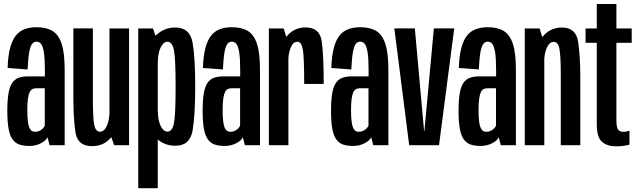

<svg xmlns="http://www.w3.org/2000/svg" viewBox="-20 -744 3271 984"><path d="M130.5 4Q149 4 164.5 -0.2Q180 -4.5 192.2 -11.2Q204.5 -18 212.5 -25.5Q220.5 -33 223.5 -41L234 0H311.5V-385Q311.5 -472 296 -519.2Q280.5 -566.5 248.8 -585.5Q217 -604.5 167 -604.5Q133.5 -604.5 106.8 -594.8Q80 -585 61.5 -562.2Q43 -539.5 32 -498.8Q21 -458 19 -395.5L121.5 -388Q124 -444.5 129.5 -475.5Q135 -506.5 144.2 -518.5Q153.5 -530.5 166.5 -530.5Q182 -530.5 191.2 -517.8Q200.5 -505 205.2 -473.5Q210 -442 210 -385.5V-352.5H121.5Q93.5 -352.5 73.5 -344.5Q53.5 -336.5 41.2 -317.2Q29 -298 23.2 -263.8Q17.5 -229.5 17.5 -175.5Q17.5 -118.5 24.2 -83Q31 -47.5 45.2 -28.5Q59.5 -9.5 80.5 -2.8Q101.5 4 130.5 4ZM159 -68.5Q150.5 -68.5 143.2 -73Q136 -77.5 130.8 -89Q125.5 -100.5 122.8 -122.5Q120 -144.5 120 -180.5Q120 -216 123.2 -238.2Q126.5 -260.5 132 -271.8Q137.5 -283 145.8 -287.2Q154 -291.5 164 -291.5H209.5V-100.5Q207.5 -94 200.2 -86.2Q193 -78.5 182.5 -73.5Q172 -68.5 159 -68.5Z M565 0H641.5V-598H541V-68ZM456 -598.5H356V-239Q356 -136.5 366.8 -65.8Q377.5 5 452 5Q515.5 5 553.2 -44.5Q591 -94 591 -162L541.5 -177Q541.5 -131 528 -100Q514.5 -69 492.5 -69Q470 -69 463 -104Q456 -139 456 -239.5Z M688.5 220.5H788.5V-523.5L764.5 -598H688.5ZM878 3Q954 3 967.2 -76Q980.5 -155 980.5 -300Q980.5 -445.5 967.2 -524.2Q954 -603 878 -603Q824.5 -603 783.2 -566.8Q742 -530.5 742 -469.5L789 -426.5Q789 -471 803.2 -500.5Q817.5 -530 838.5 -530Q862 -530 871 -488.8Q880 -447.5 880 -300Q880 -151.5 871 -110.5Q862 -69.5 838.5 -69.5Q817.5 -69.5 803.2 -99Q789 -128.5 789 -175L742 -130Q742 -69 783.2 -33Q824.5 3 878 3Z M1131.5 4Q1150 4 1165.5 -0.2Q1181 -4.5 1193.2 -11.2Q1205.5 -18 1213.5 -25.5Q1221.5 -33 1224.5 -41L1235 0H1312.5V-385Q1312.5 -472 1297 -519.2Q1281.5 -566.5 1249.8 -585.5Q1218 -604.5 1168 -604.5Q1134.5 -604.5 1107.8 -594.8Q1081 -585 1062.5 -562.2Q1044 -539.5 1033 -498.8Q1022 -458 1020 -395.5L1122.5 -388Q1125 -444.5 1130.5 -475.5Q1136 -506.5 1145.2 -518.5Q1154.5 -530.5 1167.5 -530.5Q1183 -530.5 1192.2 -517.8Q1201.5 -505 1206.2 -473.5Q1211 -442 1211 -385.5V-352.5H1122.5Q1094.5 -352.5 1074.5 -344.5Q1054.5 -336.5 1042.2 -317.2Q1030 -298 1024.2 -263.8Q1018.5 -229.5 1018.5 -175.5Q1018.5 -118.5 1025.2 -83Q1032 -47.5 1046.2 -28.5Q1060.5 -9.5 1081.5 -2.8Q1102.5 4 1131.5 4ZM1160 -68.5Q1151.5 -68.5 1144.2 -73Q1137 -77.5 1131.8 -89Q1126.5 -100.5 1123.8 -122.5Q1121 -144.5 1121 -180.5Q1121 -216 1124.2 -238.2Q1127.5 -260.5 1133 -271.8Q1138.5 -283 1146.8 -287.2Q1155 -291.5 1165 -291.5H1210.5V-100.5Q1208.5 -94 1201.2 -86.2Q1194 -78.5 1183.5 -73.5Q1173 -68.5 1160 -68.5Z M1539 -314H1639Q1639 -461.5 1628.8 -532.5Q1618.5 -603.5 1546.5 -603.5Q1492.5 -603.5 1456.2 -565.5Q1420 -527.5 1420 -455L1458 -440Q1458 -470 1470 -500Q1482 -530 1504 -530Q1525 -530 1532 -490.2Q1539 -450.5 1539 -314ZM1358 0H1458V-518.5L1434 -598H1358Z M1789.5 4Q1808 4 1823.5 -0.2Q1839 -4.5 1851.2 -11.2Q1863.5 -18 1871.5 -25.5Q1879.5 -33 1882.5 -41L1893 0H1970.5V-385Q1970.5 -472 1955 -519.2Q1939.5 -566.5 1907.8 -585.5Q1876 -604.5 1826 -604.5Q1792.5 -604.5 1765.8 -594.8Q1739 -585 1720.5 -562.2Q1702 -539.5 1691 -498.8Q1680 -458 1678 -395.5L1780.5 -388Q1783 -444.5 1788.5 -475.5Q1794 -506.5 1803.2 -518.5Q1812.5 -530.5 1825.5 -530.5Q1841 -530.5 1850.2 -517.8Q1859.5 -505 1864.2 -473.5Q1869 -442 1869 -385.5V-352.5H1780.5Q1752.5 -352.5 1732.5 -344.5Q1712.5 -336.5 1700.2 -317.2Q1688 -298 1682.2 -263.8Q1676.5 -229.5 1676.5 -175.5Q1676.5 -118.5 1683.2 -83Q1690 -47.5 1704.2 -28.5Q1718.5 -9.5 1739.5 -2.8Q1760.5 4 1789.5 4ZM1818 -68.5Q1809.5 -68.5 1802.2 -73Q1795 -77.5 1789.8 -89Q1784.5 -100.5 1781.8 -122.5Q1779 -144.5 1779 -180.5Q1779 -216 1782.2 -238.2Q1785.5 -260.5 1791 -271.8Q1796.5 -283 1804.8 -287.2Q1813 -291.5 1823 -291.5H1868.5V-100.5Q1866.5 -94 1859.2 -86.2Q1852 -78.5 1841.5 -73.5Q1831 -68.5 1818 -68.5Z M2077 0H2230L2308 -598.5H2203.5L2155 -72H2153.5L2106 -598.5H2001Z M2443 4Q2461.5 4 2477 -0.2Q2492.5 -4.5 2504.8 -11.2Q2517 -18 2525 -25.5Q2533 -33 2536 -41L2546.5 0H2624V-385Q2624 -472 2608.5 -519.2Q2593 -566.5 2561.2 -585.5Q2529.5 -604.5 2479.5 -604.5Q2446 -604.5 2419.2 -594.8Q2392.5 -585 2374 -562.2Q2355.5 -539.5 2344.5 -498.8Q2333.5 -458 2331.5 -395.5L2434 -388Q2436.5 -444.5 2442 -475.5Q2447.5 -506.5 2456.8 -518.5Q2466 -530.5 2479 -530.5Q2494.5 -530.5 2503.8 -517.8Q2513 -505 2517.8 -473.5Q2522.5 -442 2522.5 -385.5V-352.5H2434Q2406 -352.5 2386 -344.5Q2366 -336.5 2353.8 -317.2Q2341.5 -298 2335.8 -263.8Q2330 -229.5 2330 -175.5Q2330 -118.5 2336.8 -83Q2343.5 -47.5 2357.8 -28.5Q2372 -9.5 2393 -2.8Q2414 4 2443 4ZM2471.5 -68.5Q2463 -68.5 2455.8 -73Q2448.5 -77.5 2443.2 -89Q2438 -100.5 2435.2 -122.5Q2432.5 -144.5 2432.5 -180.5Q2432.5 -216 2435.8 -238.2Q2439 -260.5 2444.5 -271.8Q2450 -283 2458.2 -287.2Q2466.5 -291.5 2476.5 -291.5H2522V-100.5Q2520 -94 2512.8 -86.2Q2505.5 -78.5 2495 -73.5Q2484.5 -68.5 2471.5 -68.5Z M2669.5 0H2769.5V-520L2745.5 -598H2669.5ZM2854 0H2954V-352.5Q2954 -455.5 2943 -529.2Q2932 -603 2860 -603Q2798 -603 2759.2 -554Q2720.5 -505 2720.5 -436.5L2768.5 -421.5Q2768.5 -467.5 2782.2 -498.5Q2796 -529.5 2817.5 -529.5Q2840 -529.5 2847 -494.2Q2854 -459 2854 -359.5Z M3137.5 6Q3173 6 3206 -2.5V-75Q3192 -68.5 3174 -68.5Q3157 -68.5 3148 -79.5Q3139 -90.5 3139 -129V-524.5H3217.5V-598H3139V-723.5H3038.5V-598H2981V-524.5H3038.5V-108.5Q3038.5 -40 3065.2 -17Q3092 6 3137.5 6Z"/></svg>

Font: Anybody ExtraCondensed Medium
Style: Regular
Weight: 500
Width: 2
Version: Version 1.113;gftools[0.9.25]